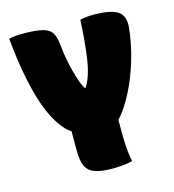

<svg xmlns="http://www.w3.org/2000/svg" viewBox="-107 -800 815 900"><g transform="rotate(-15 300.0 -350.0)"><path d="M426 0Q403 5 378.5 7.5Q354 10 328 10Q275 10 244 -1Q213 -12 200.5 -39Q188 -66 188 -113V-209Q176 -216 165 -227Q107 -286 71 -405.5Q35 -525 18 -703Q34 -707 50 -708.5Q66 -710 82 -710Q144 -710 177.5 -702.5Q211 -695 224.5 -675Q238 -655 242 -616Q246 -572 255 -528Q264 -484 275.5 -447.5Q287 -411 300 -389H305Q334 -435 346 -515.5Q358 -596 363 -703Q379 -707 395 -708.5Q411 -710 427 -710Q513 -710 546 -687.5Q579 -665 574 -610Q566 -531 543 -454Q520 -377 486.5 -311.5Q453 -246 414 -203V-140Q414 -57 426 0Z"/></g></svg>

Font: Recursive Mn Csl St XBk
Style: Regular
Weight: 1000
Monospace: yes
Version: Version 1.079;hotconv 1.0.112;makeotfexe 2.5.65598; ttfautoh